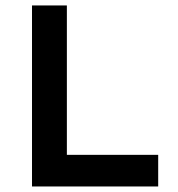

<svg xmlns="http://www.w3.org/2000/svg" viewBox="-20 -674 642 694"><path d="M95.7 0V-654.3H221.7V-114.3H551.8V0Z"/></svg>

Font: Sen SemiBold
Style: Regular
Weight: 600
Designer: Kosal Sen, Philatype
Foundry: Philatype
Version: Version 2.000;gftools[0.9.31]